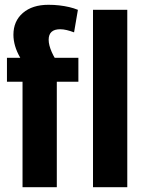

<svg xmlns="http://www.w3.org/2000/svg" viewBox="-20 -781 612 801"><path d="M74 -440H9V-540H132L101 -489Q79 -515 64.5 -540Q50 -565 43 -589Q36 -613 36 -636Q36 -693 75.5 -727Q115 -761 182 -761Q206 -761 227.5 -758.5Q249 -756 268.5 -751.5Q288 -747 305 -740L289 -646Q273 -652 258.5 -655.5Q244 -659 231 -659Q207 -659 195 -648Q183 -637 183 -615Q183 -593 196 -563.5Q209 -534 234 -501L147 -540H307V-440H217V0H74ZM511 -740V0H368V-740Z"/></svg>

Font: Pathway Extreme Condensed
Style: Bold
Weight: 700
Width: 3
Version: Version 1.001;gftools[0.9.26]